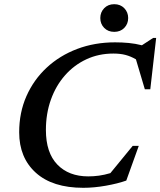

<svg xmlns="http://www.w3.org/2000/svg" viewBox="-20 -884 765 916"><path d="M582.5 -22.5Q541.5 -8 485 2Q428.5 12 377.5 12Q230.5 12 151 -59.8Q71.5 -131.5 71.5 -253Q71.5 -347 106.2 -425.5Q141 -504 203 -561.5Q265 -619 348.2 -650.5Q431.5 -682 529 -682Q562.5 -682 594 -679Q625.5 -676 657 -668L710.5 -703H725L697 -458H671L628.5 -601Q604.5 -615 579.2 -621.8Q554 -628.5 521 -628.5Q450.5 -628.5 391.8 -601Q333 -573.5 289.8 -524.2Q246.5 -475 222.8 -408.5Q199 -342 199 -264Q199 -155.5 253.5 -99Q308 -42.5 401 -42.5Q426.5 -42.5 452.2 -46Q478 -49.5 506.5 -58L613 -188H642ZM525 -732Q495.5 -732 477 -751Q458.5 -770 458.5 -798Q458.5 -825.5 477 -844.8Q495.5 -864 525 -864Q554.5 -864 573 -844.8Q591.5 -825.5 591.5 -798Q591.5 -770 573 -751Q554.5 -732 525 -732Z"/></svg>

Font: Newsreader 16pt SemiBold
Style: Italic
Weight: 600
Italic angle: -17°
Designer: Hugues Gentile
Foundry: Production Type
Version: Version 1.003; ttfautohint (v1.8.3)